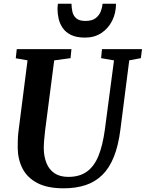

<svg xmlns="http://www.w3.org/2000/svg" viewBox="-20 -1009 788 1039"><path d="M679.4 -682.5 631.3 -306Q620.3 -220 595.8 -159.5Q571.4 -99 533.2 -61.8Q495 -24.5 442.9 -7.2Q390.8 10 324.7 10Q237 10 182.5 -18.4Q128 -46.8 102.3 -96.3Q76.6 -145.9 75.8 -208.7Q75.7 -227.7 76.3 -248.1Q76.8 -268.5 79 -290L129 -682.5L65.3 -693.6L70.7 -743H366.6L361.8 -694.3L273.3 -682.2L224 -301.7Q220.7 -273.5 218.7 -248.7Q216.8 -224 216.9 -205.4Q217.5 -160.8 231.7 -126Q245.8 -91.1 275 -71.5Q304.2 -51.8 349.7 -51.8Q410.4 -51.8 449.9 -80.1Q489.4 -108.4 512.6 -164.9Q535.7 -221.5 547.2 -306L596.9 -682.2L527.1 -694.3L531.8 -743H748.4L742.3 -694.3ZM440.4 -805.5Q394 -805.5 364.5 -819.9Q335.1 -834.4 319.2 -857.8Q303.3 -881.3 297.2 -908.2Q291.2 -935.1 291.2 -960.2Q291.2 -967.6 291.8 -974.9Q292.3 -982.1 293.5 -988.9H366.8Q367.1 -966.5 371.9 -945.2Q376.7 -923.9 392.8 -909.8Q408.8 -895.7 442.4 -895.7Q479.2 -895.7 498.8 -911.7Q518.4 -927.6 526.1 -949.4Q533.9 -971.1 535.1 -988.9H607.8Q607.8 -938.3 586.9 -896.7Q566 -855.1 528.6 -830.3Q491.2 -805.5 440.4 -805.5Z"/></svg>

Font: Merriweather 7pt Light
Style: Italic
Weight: 300
Italic angle: -7.8°
Designer: Eben Sorkin
Foundry: Eben Sorkin
Version: Version 2.200;gftools[0.9.31]